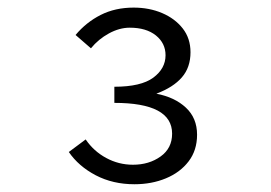

<svg xmlns="http://www.w3.org/2000/svg" viewBox="-20 -909 707 500"><path d="M330.1 -429.2Q273.9 -429.2 229.2 -452.6Q184.6 -476.1 159.2 -513.2L203.1 -545.9Q224.1 -515.1 256.6 -497.6Q289.1 -480 326.2 -480Q368.2 -480 398.2 -501.5Q428.2 -522.9 428.2 -561Q428.2 -641.1 277.8 -641.1V-683.1Q347.2 -683.1 379.2 -706.8Q411.1 -730.5 411.1 -765.1Q411.1 -796.4 386 -816.7Q360.8 -836.9 317.9 -836.9Q291 -836.9 263.7 -822Q236.3 -807.1 216.8 -783.2L176.8 -817.9Q204.6 -851.1 242.2 -870.1Q279.8 -889.2 328.1 -889.2Q368.7 -889.2 402.1 -875Q435.5 -860.8 455.8 -835Q476.1 -809.1 476.1 -772.9Q476.1 -733.4 453.6 -707.5Q431.2 -681.6 387.2 -665Q435.1 -655.8 464.1 -628.7Q493.2 -601.6 493.2 -558.1Q493.2 -517.6 471.2 -488.8Q449.2 -460 412.1 -444.6Q375 -429.2 330.1 -429.2Z"/></svg>

Font: Shanggu Mono N
Style: Regular
Weight: 350
Designer: GuiWonder
Version: Version 1.021